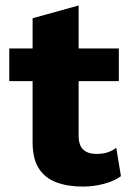

<svg xmlns="http://www.w3.org/2000/svg" viewBox="-20 -679 477 709"><path d="M270.4 -658.8V-177.6Q270.4 -142.4 287.5 -126.5Q304.6 -110.6 336.4 -110.6Q360 -110.6 377.4 -116.4Q394.8 -122.2 409.4 -133.2L426.6 -28.4Q402.4 -10.4 364 -0.2Q325.6 10 286.4 10Q229.2 10 187.5 -5.9Q145.8 -21.8 123.3 -57Q100.8 -92.2 100.4 -150.4V-611.6ZM418.8 -500V-379.4H14.2V-500Z"/></svg>

Font: Work Sans
Style: Regular
Weight: 400
Designer: Wei Huang
Foundry: Wei Huang
Version: Version 2.006; ttfautohint (v1.8.1.43-b0c9)